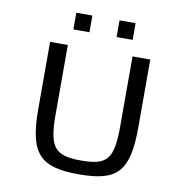

<svg xmlns="http://www.w3.org/2000/svg" viewBox="-83 -820 870 906"><g transform="rotate(10 352.0 -366.5)"><path d="M210 -661H287V-741H210ZM417 -661H494V-741H417ZM352 8C540 8 592 -47 592 -263V-584H507V-251C507 -91 478 -58 353 -58C228 -58 197 -92 197 -251V-584H112V-263C112 -50 167 8 352 8Z"/></g></svg>

Font: Saira UNSAM SC
Style: Regular
Weight: 400
Designer: Hector Gatti with collaboration of the Omnibus-Type team
Foundry: Omnibus-Type
Version: Version 1.072;PS 001.072;hotconv 1.0.88;makeotf.lib2.5.64775